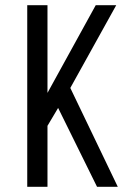

<svg xmlns="http://www.w3.org/2000/svg" viewBox="-20 -720 496 740"><path d="M204 -304 354 0H434L251 -381L428 -700H349L163 -362V-700H85V0H163V-235Z"/></svg>

Font: Bebas Neue Regular two
Style: Regular2
Weight: 400
Designer: Ryoichi Tsunekawa & LGV (GE)
Foundry: Free Software Foundation, Inc.
Version: Version 1.003 August 13, 2016